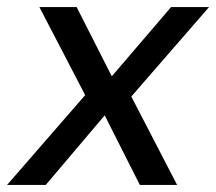

<svg xmlns="http://www.w3.org/2000/svg" viewBox="-45 -521 609 541"><path d="M-25 0 195 -253 66 -501H171L270 -306L437 -501H544L325 -249L454 0H349L250 -196L84 0Z"/></svg>

Font: DM Sans 17pt Medium
Style: Italic
Weight: 500
Italic angle: -10°
Version: Version 4.004;gftools[0.9.30]